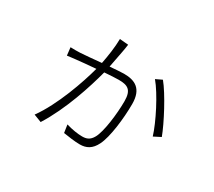

<svg xmlns="http://www.w3.org/2000/svg" viewBox="-123 -843 1245 1117"><g transform="rotate(30 500.0 -284.5)"><path d="M399 -609C398 -552 389 -492 378 -436C322 -431 266 -425 238 -424C216 -423 195 -423 174 -424L180 -371C196 -374 218 -375 238 -378C265 -381 315 -386 367 -390C340 -288 274 -97 189 20L241 40C329 -99 388 -284 417 -395C456 -398 491 -400 512 -400C571 -400 603 -386 603 -309C603 -222 587 -96 561 -49C542 -14 518 -8 491 -8C464 -8 422 -14 383 -26L391 27C423 32 468 39 503 39C546 39 580 22 604 -27C634 -86 650 -219 650 -317C650 -421 593 -446 521 -446C502 -446 467 -443 427 -440C435 -479 443 -522 448 -549C453 -578 454 -580 457 -604ZM692 -509C748 -443 824 -293 848 -213L895 -237C868 -311 787 -465 734 -529Z"/></g></svg>

Font: Spoqa Han Sans Neo Light
Style: Regular
Weight: 300
Designer: [Spoqa Han Sans Neo] Dong-huui Kim  Younghwa Kang  Yujin Lee  [Noto Sans] Ryoko NISHIZUKA  (kana & ideographs); Paul D. 
Foundry: Spoqa (http://www.spoqa-han-sans.com)
Version: Version 1.000